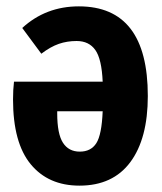

<svg xmlns="http://www.w3.org/2000/svg" viewBox="-20 -568 511 604"><path d="M445 -266Q445 -132 390 -58Q335 16 230 16Q132 16 76.5 -51.5Q21 -119 21 -255Q21 -286 24 -311H303Q300 -382 280 -410.5Q260 -439 221 -439Q191 -439 165 -430Q139 -421 110 -399L50 -480Q124 -548 228 -548Q445 -548 445 -266ZM303 -218H160V-211Q160 -147 178 -119Q196 -91 231 -91Q266 -91 283 -117.5Q300 -144 303 -218Z"/></svg>

Font: Fira Sans Extra Condensed
Style: Bold
Weight: 700
Width: 1
Designer: Carrois Corporate & Edenspiekermann AG
Foundry: Carrois Corporate GbR & Edenspiekermann AG
Version: Version 4.203